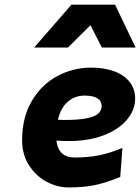

<svg xmlns="http://www.w3.org/2000/svg" viewBox="-20 -799 607 831"><path d="M275.9 12.2Q228 12.2 181.6 -12.5Q135.3 -37.1 105.5 -83.7Q75.7 -130.4 75.7 -191.9Q75.7 -291 117.9 -362.3Q160.2 -433.6 228.5 -470Q296.9 -506.3 374.5 -506.3Q431.2 -506.3 474.1 -490.5Q517.1 -474.6 541 -444.3Q564.9 -414.1 564.9 -372.6Q564.9 -323.7 530 -281.5Q495.1 -239.3 429.9 -213.9Q364.7 -188.5 277.8 -188.5Q251 -188.5 224.1 -190.4Q232.9 -117.2 303.7 -117.2Q357.4 -117.2 405.5 -126.2Q453.6 -135.3 509.8 -158.7L500.5 -33.2Q432.1 -5.4 384.8 3.4Q337.4 12.2 275.9 12.2ZM258.3 -279.8Q319.3 -279.8 354.7 -286.9Q390.1 -293.9 405 -307.1Q419.9 -320.3 419.9 -340.8Q419.9 -362.3 401.1 -373.8Q382.3 -385.3 345.7 -385.3Q304.7 -385.3 273.9 -359.1Q243.2 -333 230.5 -280.8Q249 -279.8 258.3 -279.8ZM127.9 -593.3 289.1 -778.8H478L566.9 -593.3H420.9L371.6 -689.9L274.4 -593.3Z"/></svg>

Font: Lesson One Extra
Style: Italic
Weight: 800
Italic angle: -14°
Designer: But Ko, Victor Gaultney, Annie Olsen, Julie Remington, Don Collingsworth, Eric Hays, Becca Hirsbrunner
Version: Version 1.100